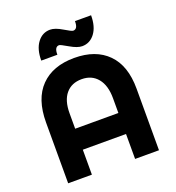

<svg xmlns="http://www.w3.org/2000/svg" viewBox="-162 -1058 1085 1186"><g transform="rotate(-20 381.0 -465.0)"><path d="M321 -821Q290 -821 291 -769H185Q185 -844 217.5 -887Q250 -930 301 -930Q333 -930 378.5 -902.5Q424 -875 434 -875Q465 -875 464 -927H570Q570 -852 537.5 -809Q505 -766 454 -766Q423 -766 376 -793.5Q329 -821 321 -821ZM82 0V-399Q82 -554 161 -634.5Q240 -715 381 -715Q522 -715 600.5 -635.5Q679 -556 679 -405V0H522V-164H238V0ZM238 -404V-302H522V-399Q522 -483 484 -529.5Q446 -576 379.5 -576Q313 -576 275.5 -531.5Q238 -487 238 -404Z"/></g></svg>

Font: Montserrat Alternates
Style: Bold
Weight: 700
Version: Version 2.001